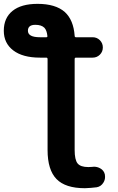

<svg xmlns="http://www.w3.org/2000/svg" viewBox="-21 -784 619 1011"><path d="M222.7 -587.9Q229.5 -587.9 228.5 -594.7Q225.6 -624 212.9 -637.7Q197.3 -653.3 165 -653.3Q126 -653.3 126 -622.1Q126 -587.9 189.5 -587.9ZM372.1 5.9Q372.1 57.6 387.7 76.7Q403.3 95.7 444.3 95.7Q454.1 95.7 464.8 94.7Q468.8 93.8 473.6 93.8Q491.2 93.8 506.8 102.5Q526.4 113.3 531.2 134.8Q532.2 141.6 532.2 147.5Q532.2 164.1 523.4 177.7Q510.7 198.2 488.3 202.1Q457 206.1 425.8 207Q323.2 207 276.4 158.7Q229.5 110.4 229.5 5.9V-472.7Q229.5 -480.5 222.7 -480.5H189.5Q98.6 -480.5 48.8 -518.6Q-1 -556.6 -1 -622.1Q-1 -689.5 44.9 -726.6Q90.8 -763.7 176.8 -763.7Q271.5 -763.7 320.3 -720.7Q366.2 -678.7 372.1 -595.7Q372.1 -587.9 378.9 -587.9H466.8Q489.3 -587.9 504.9 -572.3Q520.5 -556.6 520.5 -534.2Q520.5 -511.7 504.9 -496.1Q489.3 -480.5 466.8 -480.5H378.9Q372.1 -480.5 372.1 -472.7Z"/></svg>

Font: Gen Jyuu Gothic Bold
Style: Bold
Weight: 700
Designer: [Source Han Sans]
Ryoko NISHIZUKA  (kana & ideographs); Paul D. Hunt (Latin, Greek & Cyrillic); Wenlong ZHANG  (bopomofo
Version: Version 1.002.20150607